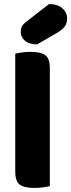

<svg xmlns="http://www.w3.org/2000/svg" viewBox="-20 -916 350 944"><path d="M221 -896Q263 -896 286.5 -875.5Q310 -855 310 -825Q310 -805 300.5 -789Q291 -773 263 -756L163 -698Q123 -698 102.5 -716Q82 -734 82 -758Q82 -770 85.5 -781Q89 -792 105 -806ZM149 8Q99 8 77 -8.5Q55 -25 55 -72V-652Q66 -655 86.5 -658Q107 -661 131 -661Q181 -661 203 -644.5Q225 -628 225 -581V-1Q214 2 193.5 5Q173 8 149 8Z"/></svg>

Font: Baloo Bhai 2 ExtraBold
Style: Regular
Weight: 800
Designer: Supriya Tembe, Noopur Datye and Ek Type
Foundry: Ek Type
Version: Version 1.640;PS 1.000;hotconv 16.6.51;makeotf.lib2.5.65220;